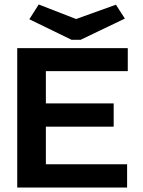

<svg xmlns="http://www.w3.org/2000/svg" viewBox="-20 -838 640 858"><path d="M57 0V-623H551V-520H185V-376H488V-272H185V-104H548V0ZM498 -817 538 -755 340 -660H300L111 -752L153 -818L320 -753Z"/></svg>

Font: Inconsolata Expanded ExtraBold
Style: Regular
Weight: 800
Width: 7
Monospace: yes
Designer: Raph Levien, Cyreal, Brenton Simpson
Foundry: Raph Levien, Cyreal, Google
Version: Version 3.001; ttfautohint (v1.8.2.53-6de2)